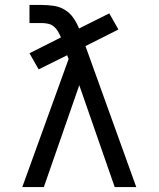

<svg xmlns="http://www.w3.org/2000/svg" viewBox="-20 -755 640 775"><path d="M70 0 257 -517 251 -532 136 -475 99 -540 226 -604Q221 -616 214.5 -627.5Q208 -639 198 -647.5Q188 -656 175 -659Q162 -662 148 -662H99V-735H148Q172 -735 196.5 -731.5Q221 -728 241.5 -715.5Q262 -703 276 -683Q290 -663 299 -640L421 -701L458 -636L325 -569L530 0H443L300 -411L157 0Z"/></svg>

Font: Iosevka Mono
Style: Regular
Weight: 400
Designer: Belleve Invis
Foundry: Belleve Invis
Version: Version 11.1.1